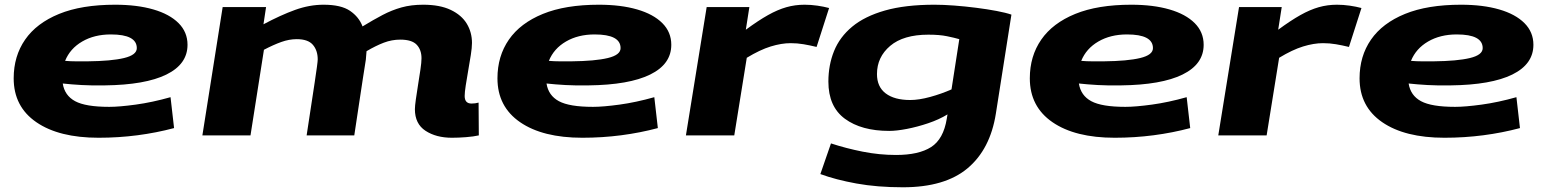

<svg xmlns="http://www.w3.org/2000/svg" viewBox="-20 -574 6549 814"><path d="M718 -31Q643 -11 562.5 -0.5Q482 10 398 10Q230 10 134 -56Q38 -122 38 -242Q38 -336 86.5 -406Q135 -476 230.5 -515Q326 -554 468 -554Q561 -554 630 -534Q699 -514 737 -476Q775 -438 775 -384Q775 -302 685.5 -258Q596 -214 424 -212Q370 -211 326 -213.5Q282 -216 246 -220Q254 -169 298.5 -145Q343 -121 443 -121Q486 -121 555.5 -130.5Q625 -140 703 -162ZM450 -428Q380 -428 328.5 -398Q277 -368 256 -316Q278 -314 302 -314Q326 -314 352 -314Q452 -315 506 -328Q560 -341 560 -370Q560 -428 450 -428Z M1896 10Q1829 10 1784 -19.5Q1739 -49 1739 -111Q1739 -124 1743 -152.5Q1747 -181 1752.5 -215Q1758 -249 1762.5 -279.5Q1767 -310 1767 -327Q1767 -363 1746.5 -384.5Q1726 -406 1677 -406Q1641 -406 1607 -393Q1573 -380 1534 -357Q1534 -353 1532.5 -339.5Q1531 -326 1531 -321Q1525 -283 1518.5 -241.5Q1512 -200 1503.5 -142.5Q1495 -85 1482 0H1280Q1301 -138 1314 -223.5Q1327 -309 1327 -322Q1327 -360 1306.5 -384Q1286 -408 1238 -408Q1206 -408 1172.5 -396Q1139 -384 1099 -363L1042 0H838L924 -544H1108L1097 -471Q1170 -510 1231 -532Q1292 -554 1352 -554Q1426 -554 1464 -528Q1502 -502 1517 -462Q1563 -490 1602 -510.5Q1641 -531 1682 -542.5Q1723 -554 1774 -554Q1845 -554 1891 -532Q1937 -510 1959 -473.5Q1981 -437 1981 -392Q1981 -372 1976 -340.5Q1971 -309 1965 -275Q1959 -241 1954.5 -211.5Q1950 -182 1950 -167Q1950 -135 1979 -135Q1995 -135 2009 -139L2010 0Q1988 5 1956 7.5Q1924 10 1896 10Z M2769 -31Q2694 -11 2613.5 -0.5Q2533 10 2449 10Q2281 10 2185 -56Q2089 -122 2089 -242Q2089 -336 2137.5 -406Q2186 -476 2281.5 -515Q2377 -554 2519 -554Q2612 -554 2681 -534Q2750 -514 2788 -476Q2826 -438 2826 -384Q2826 -302 2736.5 -258Q2647 -214 2475 -212Q2421 -211 2377 -213.5Q2333 -216 2297 -220Q2305 -169 2349.5 -145Q2394 -121 2494 -121Q2537 -121 2606.5 -130.5Q2676 -140 2754 -162ZM2501 -428Q2431 -428 2379.5 -398Q2328 -368 2307 -316Q2329 -314 2353 -314Q2377 -314 2403 -314Q2503 -315 2557 -328Q2611 -341 2611 -370Q2611 -428 2501 -428Z M3157 -544 3142 -448Q3195 -487 3236 -510Q3277 -533 3314 -543.5Q3351 -554 3391 -554Q3418 -554 3445.5 -550Q3473 -546 3495 -540L3442 -375Q3413 -382 3386.5 -386.5Q3360 -391 3332 -391Q3293 -391 3247.5 -377Q3202 -363 3146 -329L3093 0H2888L2976 -544Z M3458 164 3503 34Q3567 55 3637.5 69Q3708 83 3779 83Q3875 83 3927.5 49.5Q3980 16 3994 -71L3997 -89Q3961 -67 3915 -51.5Q3869 -36 3825 -27.5Q3781 -19 3750 -19Q3632 -19 3562 -70.5Q3492 -122 3492 -228Q3492 -298 3516 -357.5Q3540 -417 3593 -461Q3646 -505 3732 -529.5Q3818 -554 3942 -554Q3979 -554 4025.5 -550.5Q4072 -547 4119 -541Q4166 -535 4205.5 -527.5Q4245 -520 4268 -512L4202 -92Q4178 59 4082 139.5Q3986 220 3808 220Q3699 220 3611 204Q3523 188 3458 164ZM4047 -408Q4026 -414 3994.5 -420.5Q3963 -427 3916 -427Q3810 -427 3754 -379.5Q3698 -332 3698 -260Q3698 -206 3735 -178Q3772 -150 3839 -150Q3876 -150 3923.5 -163Q3971 -176 4014 -195Z M5026 -31Q4951 -11 4870.5 -0.5Q4790 10 4706 10Q4538 10 4442 -56Q4346 -122 4346 -242Q4346 -336 4394.5 -406Q4443 -476 4538.5 -515Q4634 -554 4776 -554Q4869 -554 4938 -534Q5007 -514 5045 -476Q5083 -438 5083 -384Q5083 -302 4993.5 -258Q4904 -214 4732 -212Q4678 -211 4634 -213.5Q4590 -216 4554 -220Q4562 -169 4606.5 -145Q4651 -121 4751 -121Q4794 -121 4863.5 -130.5Q4933 -140 5011 -162ZM4758 -428Q4688 -428 4636.5 -398Q4585 -368 4564 -316Q4586 -314 4610 -314Q4634 -314 4660 -314Q4760 -315 4814 -328Q4868 -341 4868 -370Q4868 -428 4758 -428Z M5414 -544 5399 -448Q5452 -487 5493 -510Q5534 -533 5571 -543.5Q5608 -554 5648 -554Q5675 -554 5702.5 -550Q5730 -546 5752 -540L5699 -375Q5670 -382 5643.5 -386.5Q5617 -391 5589 -391Q5550 -391 5504.5 -377Q5459 -363 5403 -329L5350 0H5145L5233 -544Z M6424 -31Q6349 -11 6268.5 -0.5Q6188 10 6104 10Q5936 10 5840 -56Q5744 -122 5744 -242Q5744 -336 5792.5 -406Q5841 -476 5936.5 -515Q6032 -554 6174 -554Q6267 -554 6336 -534Q6405 -514 6443 -476Q6481 -438 6481 -384Q6481 -302 6391.5 -258Q6302 -214 6130 -212Q6076 -211 6032 -213.5Q5988 -216 5952 -220Q5960 -169 6004.5 -145Q6049 -121 6149 -121Q6192 -121 6261.5 -130.5Q6331 -140 6409 -162ZM6156 -428Q6086 -428 6034.5 -398Q5983 -368 5962 -316Q5984 -314 6008 -314Q6032 -314 6058 -314Q6158 -315 6212 -328Q6266 -341 6266 -370Q6266 -428 6156 -428Z"/></svg>

Font: Georama ExtraExtended
Style: Bold Italic
Weight: 700
Width: 8
Italic angle: -9°
Designer: Jean-Baptiste Levee
Foundry: Production Type
Version: Version 1.000